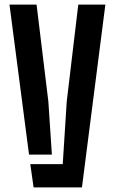

<svg xmlns="http://www.w3.org/2000/svg" viewBox="-20 -820 502 840"><path d="M21.5 -800H140L191.5 -376.5L207 -143.5H107ZM112.5 -102H254.5L272 -376.5L322.5 -800H441L338.5 0H127Z"/></svg>

Font: Big Shoulders Stencil Text Thin
Style: Bold
Weight: 700
Version: Version 2.001